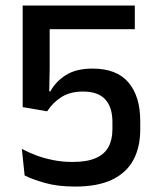

<svg xmlns="http://www.w3.org/2000/svg" viewBox="-20 -659 566 690"><path d="M250 11.5Q187 11.5 140.8 -1.8Q94.5 -15 68.5 -28.5L58.5 -124Q80.5 -112 108.8 -101.2Q137 -90.5 170.2 -83.8Q203.5 -77 241 -77Q292.5 -77 324 -90.8Q355.5 -104.5 369.8 -130.8Q384 -157 384 -194V-221.5Q384 -273 358.5 -301.5Q333 -330 278 -330Q233 -330 201.8 -310.8Q170.5 -291.5 149.5 -259L61.5 -274V-639H464.5V-554H158.5V-414.5L157 -330.5H161Q180 -366 216.8 -389.2Q253.5 -412.5 313 -412.5Q399.5 -412.5 441.8 -362.5Q484 -312.5 484 -224.5V-193Q484 -130.5 459.5 -84.5Q435 -38.5 383.2 -13.5Q331.5 11.5 250 11.5Z"/></svg>

Font: Anek Bangla Medium Medium
Style: Regular
Weight: 500
Version: Version 1.003